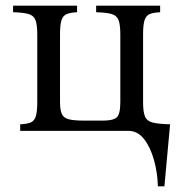

<svg xmlns="http://www.w3.org/2000/svg" viewBox="-20 -460 634 675"><path d="M111 -339Q111 -374 104.5 -390Q98 -406 79.5 -411Q61 -416 26 -417V-440H251V-417Q229 -416 215.5 -411Q202 -406 196.5 -390Q191 -374 191 -339V-101Q191 -73 197.5 -59Q204 -45 222.5 -40.5Q241 -36 276 -36H343Q377 -36 390 -47Q403 -58 403 -101V-339Q403 -374 396.5 -390Q390 -406 371.5 -411Q353 -416 318 -417V-440H543V-417Q521 -416 507.5 -411Q494 -406 488.5 -390Q483 -374 483 -339V-101Q483 -66 490 -50Q497 -34 517.5 -29Q538 -24 578 -23L558 195H535Q534 148 521.5 103Q509 58 486.5 29Q464 0 431 0H51V-23Q74 -24 87 -29Q100 -34 105.5 -50Q111 -66 111 -101Z"/></svg>

Font: Bona Nova SC
Style: Regular
Weight: 400
Designer: Mateusz Machalski
Foundry: Capitalics
Version: Version 4.001; ttfautohint (v1.8.4.7-5d5b)